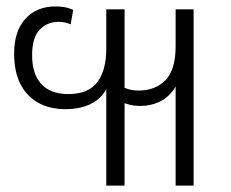

<svg xmlns="http://www.w3.org/2000/svg" viewBox="-20 -577 721 598"><path d="M311 1V-349L328 -347Q316 -289 279 -263Q242 -237 184 -237Q134 -237 98 -257.5Q62 -278 43 -316.5Q24 -355 24 -410Q24 -480 59 -518.5Q94 -557 153 -557Q165 -557 179 -555Q193 -553 208 -546L200 -501Q190 -506 180 -507.5Q170 -509 163 -509Q127 -509 103.5 -484.5Q80 -460 80 -405Q80 -347 108.5 -315.5Q137 -284 193 -284Q255 -284 283 -321Q311 -358 311 -425V-548H368V1ZM527 1V-359L542 -357Q537 -319 518.5 -294.5Q500 -270 473.5 -258.5Q447 -247 416 -247Q395 -247 376 -253Q357 -259 341 -270L356 -309Q365 -304 379 -299.5Q393 -295 412 -295Q464 -295 495.5 -327.5Q527 -360 527 -433V-548H583V1Z"/></svg>

Font: Noto Sans Thai SemiCondensed Light
Style: Regular
Weight: 300
Width: 4
Designer: Monotype Design Team
Foundry: Monotype Imaging Inc.
Version: Version 2.001